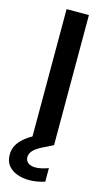

<svg xmlns="http://www.w3.org/2000/svg" viewBox="-164 -744 548 998"><g transform="rotate(15 109.5 -245.5)"><path d="M63 0V-700H183V0ZM103 209Q69 209 39 198Q9 187 -9 164.5Q-27 142 -27 106Q-27 79 -14.5 55.5Q-2 32 27.5 8.5Q57 -15 108 -37L156 -57L183 0L130 26Q94 44 79.5 60.5Q65 77 65 95Q65 115 79.5 126Q94 137 118 137Q133 137 151.5 133Q170 129 188 122V195Q170 201 148 205Q126 209 103 209Z"/></g></svg>

Font: DM Sans 28pt SemiBold
Style: Regular
Weight: 600
Version: Version 4.004;gftools[0.9.30]